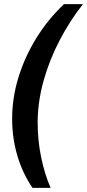

<svg xmlns="http://www.w3.org/2000/svg" viewBox="-20 -756 423 933"><path d="M138 157Q89 85 64 -0.5Q39 -86 39 -179Q39 -280 69.5 -379.5Q100 -479 156 -570Q212 -661 291 -736H383Q320 -656 270 -560.5Q220 -465 191.5 -362.5Q163 -260 163 -160Q163 -74 180 8.5Q197 91 226 157Z"/></svg>

Font: Archivo VF Beta
Style: Italic
Weight: 400
Italic angle: -10°
Designer: Hector Gatti
Foundry: Omnibus-Type
Version: Version 1.002